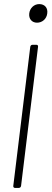

<svg xmlns="http://www.w3.org/2000/svg" viewBox="-20 -919 252 939"><path d="M161 -808C187 -808 208 -827 211 -853C215 -880 199 -899 172 -899C147 -899 126 -880 123 -853C120 -827 136 -808 161 -808ZM53 0H72C78 0 82 -4 83 -10L166 -690C167 -696 164 -700 158 -700H139C133 -700 129 -696 128 -690L45 -10C44 -4 48 0 53 0Z"/></svg>

Font: Barlow Condensed ExtraLight
Style: Italic
Weight: 275
Width: 3
Italic angle: -7°
Designer: Jeremy Tribby
Foundry: Tribby Type
Version: Version 1.422;hotconv 1.0.109;makeotfexe 2.5.65596